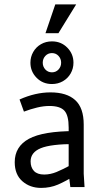

<svg xmlns="http://www.w3.org/2000/svg" viewBox="-20 -874 478 897"><path d="M210.9 -378.9Q183.6 -378.9 153.3 -371.6Q123 -364.3 91.8 -352.5L71.3 -409.2Q145.5 -442.4 215.8 -442.4Q292 -442.4 331.5 -406.2Q371.1 -370.1 371.1 -292V-62.5L375 0H308.6L300.8 -62.5V-278.3Q300.8 -335 280.8 -356.9Q260.7 -378.9 210.9 -378.9ZM123 -120.1Q123 -91.8 138.7 -75.2Q154.3 -58.6 186.5 -58.6Q214.8 -58.6 243.7 -70.3Q272.5 -82 317.4 -106.4L321.3 -108.4L336.9 -57.6Q335.9 -57.6 335 -56.6Q287.1 -27.3 251 -11.7Q214.8 3.9 171.9 3.9Q120.1 3.9 84.5 -27.3Q48.8 -58.6 48.8 -116.2Q48.8 -189.5 115.2 -225.6Q181.6 -261.7 333 -261.7V-201.2Q217.8 -201.2 170.4 -181.6Q123 -162.1 123 -120.1ZM122.1 -581.1Q122.1 -608.4 135.3 -631.3Q148.4 -654.3 171.4 -667.5Q194.3 -680.7 222.7 -680.7Q265.6 -680.7 294.4 -651.4Q323.2 -622.1 323.2 -581.1Q323.2 -553.7 310.1 -530.8Q296.9 -507.8 273.9 -494.6Q251 -481.4 222.7 -481.4Q179.7 -481.4 150.9 -510.7Q122.1 -540 122.1 -581.1ZM265.6 -581.1Q265.6 -599.6 253.4 -612.8Q241.2 -626 222.7 -626Q204.1 -626 191.9 -612.8Q179.7 -599.6 179.7 -581.1Q179.7 -562.5 191.9 -549.3Q204.1 -536.1 222.7 -536.1Q241.2 -536.1 253.4 -549.3Q265.6 -562.5 265.6 -581.1ZM238.3 -853.5H335.9L252.9 -718.8H192.4Z"/></svg>

Font: Sudo Var
Style: Regular
Weight: 400
Monospace: yes
Designer: Jens Kutilek
Foundry: Jens Kutilek
Version: Version 0.065;FEAKit 1.0